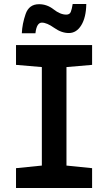

<svg xmlns="http://www.w3.org/2000/svg" viewBox="-20 -939 540 959"><path d="M157 -773Q163 -826 189 -826Q214 -826 250.5 -800Q287 -774 324 -774Q362 -774 386 -813Q410 -852 411 -919H343Q339 -893 333.5 -879.5Q328 -866 311 -866Q281 -866 248 -892Q215 -918 175 -918Q125 -918 108 -869Q91 -820 89 -773ZM440 0V-99L312 -112V-604L440 -615V-714H60V-615L189 -604V-112L60 -99V0Z"/></svg>

Font: Noto Sans Mono UI Condensed
Style: Bold
Weight: 700
Width: 3
Designer: Monotype Design team
Foundry: Monotype Imaging Inc.
Version: 1.000